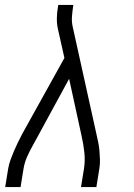

<svg xmlns="http://www.w3.org/2000/svg" viewBox="-20 -755 540 775"><path d="M1 0 13 -74Q16 -92 22.5 -110Q29 -128 36.5 -145.5Q44 -163 52.5 -180.5Q61 -198 70 -215L240 -521L214 -637Q209 -659 209.5 -682Q210 -705 214 -728L215 -735H276L275 -728Q272 -708 270.5 -688Q269 -668 273 -649L369 -215Q373 -198 376.5 -180.5Q380 -163 381.5 -145.5Q383 -128 383.5 -110Q384 -92 381 -74L369 0H307L319 -74Q324 -107 320.5 -139.5Q317 -172 310 -203L259 -437L124 -189Q121 -184 119 -180Q117 -176 114 -171Q101 -148 90 -123.5Q79 -99 75 -74L63 0Z"/></svg>

Font: Iosevka Curly Light
Style: Italic
Weight: 300
Italic angle: -9°
Monospace: yes
Designer: Belleve Invis
Foundry: Belleve Invis
Version: Version 22.1.2; ttfautohint (v1.8.4)